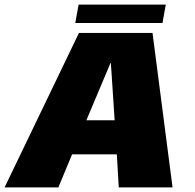

<svg xmlns="http://www.w3.org/2000/svg" viewBox="-46 -819 852 839"><path d="M-26 0H209L269 -144.5H464.5L473 0H708L620.5 -675H299ZM331.5 -293.5 436.5 -543H438.5L455 -293.5ZM283 -718.5H664L678.5 -799H297.5Z"/></svg>

Font: Anybody UltraCondensed Thin Black
Style: Italic
Weight: 900
Italic angle: -10°
Version: Version 1.111